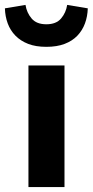

<svg xmlns="http://www.w3.org/2000/svg" viewBox="-51 -763 378 783"><path d="M65 0V-496H212V0ZM138 -572Q95 -572 64 -584Q33 -596 12 -617.5Q-9 -639 -19.5 -667.5Q-30 -696 -31 -729L53 -743Q58 -711 78 -687.5Q98 -664 138 -664Q178 -664 198 -687.5Q218 -711 223 -743L307 -729Q306 -696 295.5 -667.5Q285 -639 264.5 -617.5Q244 -596 212.5 -584Q181 -572 138 -572Z"/></svg>

Font: Font
Style: ¶
Weight: 700
Designer: Paul D. Hunt
Foundry: Adobe Systems Incorporated
Version: Version 3.000